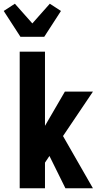

<svg xmlns="http://www.w3.org/2000/svg" viewBox="-34 -1013 554 1033"><path d="M72 0V-735H208V-336L315 -520H466L305 -281L466 0H318L232 -174L208 -138V0ZM76 -815 -14 -954 46 -993 140 -887 234 -993 294 -954 204 -815Z"/></svg>

Font: Iosevka Heavy
Style: Regular
Weight: 900
Monospace: yes
Designer: Belleve Invis
Foundry: Belleve Invis
Version: Version 32.5.0; ttfautohint (v1.8.4)